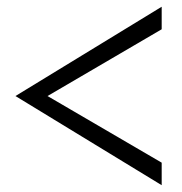

<svg xmlns="http://www.w3.org/2000/svg" viewBox="-20 -665 540 570"><path d="M460 -645V-578.1L121.1 -379.9L460 -182.1V-115.2L25.9 -379.9Z"/></svg>

Font: BIZ UDMincho
Style: Regular
Weight: 400
Monospace: yes
Designer: TypeBank Co., Ltd.
Foundry: Morisawa Inc.
Version: Version 1.06